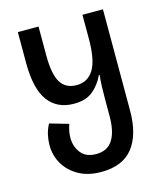

<svg xmlns="http://www.w3.org/2000/svg" viewBox="-109 -796 755 887"><g transform="rotate(-15 268.5 -352.0)"><path d="M266 10Q204 10 159.5 -14.5Q115 -39 90.5 -80Q66 -121 66 -171Q66 -195 71.5 -220Q77 -245 90 -269L180 -243Q168 -210 168 -179Q168 -137 192 -106.5Q216 -76 265 -76Q319 -76 344 -116Q369 -156 369 -229V-314Q369 -340 370 -370.5Q371 -401 374 -425H370Q350 -382 316.5 -354.5Q283 -327 226 -327Q146 -327 103 -384.5Q60 -442 60 -568V-714H159V-575Q159 -487 183 -447Q207 -407 260 -407Q313 -407 341 -452Q369 -497 369 -600V-714H467V-230Q467 -115 418 -52.5Q369 10 266 10Z"/></g></svg>

Font: Noto Sans Georgian ExtraCondensed Medium
Style: Regular
Weight: 500
Width: 2
Designer: Monotype Design Team, Akaki Razmadze
Foundry: Google LLC
Version: Version 2.005; ttfautohint (v1.8.4.7-5d5b)